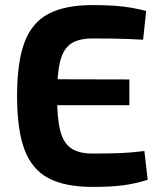

<svg xmlns="http://www.w3.org/2000/svg" viewBox="-20 -722 632 754"><path d="M344 -702Q393 -702 428.5 -699.5Q464 -697 493.5 -692Q523 -687 554 -679L542 -566Q509 -568 480.5 -569Q452 -570 420 -570.5Q388 -571 344 -571Q290 -571 259.5 -551Q229 -531 216.5 -482Q204 -433 204 -345Q204 -258 216.5 -209Q229 -160 259.5 -139.5Q290 -119 344 -119Q411 -119 456.5 -121Q502 -123 547 -129L560 -16Q513 -1 465 5.5Q417 12 344 12Q235 12 170 -22.5Q105 -57 76 -135Q47 -213 47 -345Q47 -477 76 -555Q105 -633 170 -667.5Q235 -702 344 -702ZM82 -411 488 -410V-309H82Z"/></svg>

Font: Exo 2
Style: Bold
Weight: 700
Designer: Natanael Gama
Foundry: Natanael Gama
Version: Version 2.010